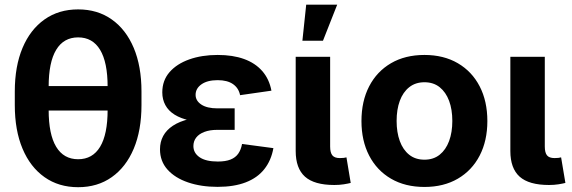

<svg xmlns="http://www.w3.org/2000/svg" viewBox="-20 -779 2416 811"><path d="M310.1 11.7Q228 11.7 168 -30.8Q107.9 -73.2 75.2 -150.9Q42.5 -228.5 42.5 -335V-392.6Q42.5 -499 75.2 -576.7Q107.9 -654.3 168 -696.8Q228 -739.3 310.1 -739.3Q392.1 -739.3 452.1 -696.8Q512.2 -654.3 544.9 -576.7Q577.6 -499 577.6 -392.6V-335Q577.6 -228.5 544.9 -150.9Q512.2 -73.2 452.1 -30.8Q392.1 11.7 310.1 11.7ZM310.1 -106.4Q371.1 -106.4 402.8 -158.9Q434.6 -211.4 434.6 -314.9V-412.6Q434.6 -516.1 402.8 -568.6Q371.1 -621.1 310.1 -621.1Q249 -621.1 217.3 -568.6Q185.5 -516.1 185.5 -412.6V-314.9Q185.5 -211.4 217.3 -158.9Q249 -106.4 310.1 -106.4ZM160.6 -312V-415.5H459V-312Z M898.9 10.3Q829.6 10.3 774.4 -8.5Q719.2 -27.3 687.5 -62.7Q655.8 -98.1 655.8 -148.4Q655.8 -179.7 669.4 -204.8Q683.1 -230 710.4 -248Q737.8 -266.1 778.6 -275.9Q819.3 -285.6 873.5 -285.6H971.2V-230.5H897.9Q866.2 -230.5 843.5 -221.9Q820.8 -213.4 808.8 -198Q796.9 -182.6 796.9 -162.1Q796.9 -132.8 823.2 -114.7Q849.6 -96.7 899.9 -96.7Q932.6 -96.7 953.6 -105Q974.6 -113.3 986.3 -129.9Q998 -146.5 1002.4 -170.9L1134.8 -153.3Q1125.5 -101.1 1096.4 -64.5Q1067.4 -27.8 1018.1 -8.8Q968.8 10.3 898.9 10.3ZM875 -261.2Q822.3 -261.2 783 -269.8Q743.7 -278.3 717.5 -294.7Q691.4 -311 678.5 -335Q665.5 -358.9 665.5 -388.7Q665.5 -439 696 -474.1Q726.6 -509.3 779.5 -528.1Q832.5 -546.9 899.4 -546.9Q963.4 -546.9 1010.7 -529.8Q1058.1 -512.7 1087.6 -479Q1117.2 -445.3 1126.5 -396L994.1 -377Q988.3 -406.7 964.4 -423.6Q940.4 -440.4 899.4 -440.4Q856 -440.4 831.1 -422.9Q806.2 -405.3 806.2 -378.4Q806.2 -353.5 830.3 -337.4Q854.5 -321.3 898.4 -321.3H971.2V-261.2Z M1392.1 2.4Q1307.6 2.4 1268.3 -32.7Q1229 -67.9 1229 -141.1V-539.1H1374.5V-160.2Q1374.5 -134.3 1383.8 -122.8Q1393.1 -111.3 1415.5 -111.3Q1425.8 -111.3 1432.1 -112.1Q1438.5 -112.8 1443.4 -114.3L1461.4 -6.3Q1450.2 -3.4 1432.1 -0.5Q1414.1 2.4 1392.1 2.4ZM1257.3 -606.9 1273.4 -759.3H1404.3L1344.2 -606.9Z M1772.9 10.7Q1691.4 10.7 1631.6 -24.2Q1571.8 -59.1 1539.3 -121.8Q1506.8 -184.6 1506.8 -267.6Q1506.8 -351.6 1539.3 -414.3Q1571.8 -477.1 1631.6 -512Q1691.4 -546.9 1772.9 -546.9Q1854 -546.9 1913.8 -512Q1973.6 -477.1 2006.1 -414.3Q2038.6 -351.6 2038.6 -267.6Q2038.6 -184.6 2006.1 -121.8Q1973.6 -59.1 1913.8 -24.2Q1854 10.7 1772.9 10.7ZM1772.9 -104.5Q1811 -104.5 1837.2 -125.5Q1863.3 -146.5 1877 -183.3Q1890.6 -220.2 1890.6 -268.1Q1890.6 -316.4 1877 -353Q1863.3 -389.6 1837.2 -410.6Q1811 -431.6 1772.9 -431.6Q1734.9 -431.6 1708.5 -410.6Q1682.1 -389.6 1668.7 -353Q1655.3 -316.4 1655.3 -268.1Q1655.3 -220.2 1668.7 -183.3Q1682.1 -146.5 1708.3 -125.5Q1734.4 -104.5 1772.9 -104.5Z M2298.8 2.4Q2214.4 2.4 2175 -32.7Q2135.7 -67.9 2135.7 -141.1V-539.1H2281.2V-160.2Q2281.2 -134.3 2290.5 -122.8Q2299.8 -111.3 2322.3 -111.3Q2332.5 -111.3 2338.9 -112.1Q2345.2 -112.8 2350.1 -114.3L2368.2 -6.3Q2356.9 -3.4 2338.9 -0.5Q2320.8 2.4 2298.8 2.4Z"/></svg>

Font: Inter 18pt
Style: Bold
Weight: 700
Designer: Rasmus Andersson
Foundry: rsms
Version: Version 4.001;git-66647c0bb